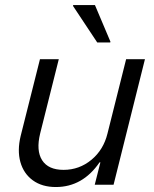

<svg xmlns="http://www.w3.org/2000/svg" viewBox="-20 -736 615 765"><path d="M202.5 9.2Q147.5 9.2 110.8 -17.5Q74.2 -44.2 61.2 -90.4Q48.3 -136.7 62.5 -195L139.2 -500H214.2L140 -204.2Q123.3 -135.8 147.9 -97.5Q172.5 -59.2 233.3 -59.2Q295.8 -59.2 344.2 -99.2Q392.5 -139.2 408.3 -204.2L482.5 -500H557.5L432.5 0H357.5L380 -89.2H376.7Q309.2 9.2 202.5 9.2ZM367.5 -566.7 270.8 -712.5 271.7 -715.8H358.3L420 -570L419.2 -566.7Z"/></svg>

Font: Funnel Sans Light Light
Style: Italic
Weight: 300
Italic angle: -14.036°
Version: Version 1.000